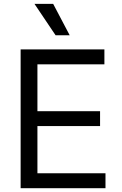

<svg xmlns="http://www.w3.org/2000/svg" viewBox="-20 -986 638 1006"><path d="M88.1 0H532.7V-78.1H176.1V-325.3H504.3V-403.4H176.1V-649.1H527V-727.3H88.1ZM271.3 -801.1H345.2L258.5 -965.9H160.5Z"/></svg>

Font: Inter-Regular
Style: Regular
Weight: 500
Designer: Rasmus Andersson
Foundry: rsms
Version: ""